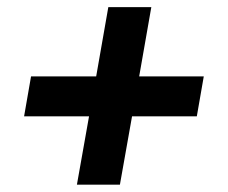

<svg xmlns="http://www.w3.org/2000/svg" viewBox="-20 -544 640 538"><path d="M229.5 -218H47.5L67 -330H249.5L283.5 -524H404L370 -330H551L531.5 -218H350L316 -26.5H195.5Z"/></svg>

Font: JuliaMono SemiBoldItalic
Style: Regular
Weight: 600
Italic angle: -9°
Monospace: yes
Designer: cormullion
Foundry: corm
Version: Version 0.049; ttfautohint (v1.8.4)